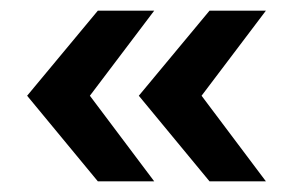

<svg xmlns="http://www.w3.org/2000/svg" viewBox="-20 -417 547 361"><path d="M374 -76 241 -237 374 -397H480L359 -237L480 -76ZM164 -76 31 -237 164 -397H270L149 -237L270 -76Z"/></svg>

Font: Mukta Mahee
Style: Bold
Weight: 700
Designer: Shuchita Grover, Noopur Datye, Girish Dalvi, Yashodeep Gholap
Foundry: Ek Type
Version: Version 2.538;PS 1.000;hotconv 16.6.51;makeotf.lib2.5.65220;